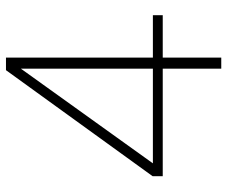

<svg xmlns="http://www.w3.org/2000/svg" viewBox="-79 -682 761 643"><g transform="rotate(-90 301.5 -360.5)"><path d="M393 0V-685H403L76 -229H572V-196H33V-230L388 -721H430V0Z"/></g></svg>

Font: Mona Sans ExtraLight
Style: Regular
Weight: 200
Designer: Deni Anggara
Foundry: GitHub
Version: Version 2.000